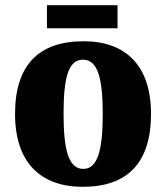

<svg xmlns="http://www.w3.org/2000/svg" viewBox="-20 -710 641 740"><path d="M161 -601H433V-690H161ZM299 10C472 10 562 -83 562 -271C562 -459 463 -551 302 -551C129 -551 38 -459 38 -271C38 -83 137 10 299 10ZM301 -59C244 -59 225 -133 225 -271C225 -410 243 -480 300 -480C356 -480 376 -410 376 -271C376 -133 357 -59 301 -59Z"/></svg>

Font: Noto Serif Sinhala SemiCondensed Black
Style: Regular
Weight: 900
Width: 4
Designer: Jelle Bosma - Monotype Design Team
Foundry: Monotype Imaging Inc.
Version: Version 2.007